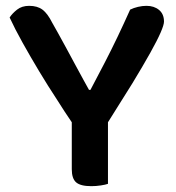

<svg xmlns="http://www.w3.org/2000/svg" viewBox="-20 -632 602 658"><path d="M226 -213Q202 -248 175 -291Q144 -338 114 -388Q84 -438 57.5 -485.5Q31 -533 13 -572Q22 -586 38.5 -599Q55 -612 80 -612Q108 -612 125.5 -599Q143 -586 159 -554Q166 -542 179 -518.5Q192 -495 207.5 -466.5Q223 -438 238.5 -409Q254 -380 266.5 -357.5Q279 -335 285 -324H290Q317 -375 339.5 -418.5Q362 -462 383 -506Q404 -550 426 -599Q438 -605 453 -608.5Q468 -612 482 -612Q508 -612 525 -598Q542 -584 542 -558Q542 -547 530.5 -520.5Q519 -494 495 -451Q471 -408 434 -347Q398 -289 350 -213V-2Q342 1 325.5 3.5Q309 6 293 6Q256 6 241 -7Q226 -20 226 -52Z"/></svg>

Font: Baloo Bhaijaan 2 SemiBold
Style: Regular
Weight: 600
Designer: Sanskriti Dholi, Noopur Datye and Ek Type
Foundry: Ek Type
Version: Version 1.700